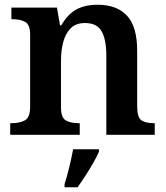

<svg xmlns="http://www.w3.org/2000/svg" viewBox="-20 -568 699 809"><path d="M23 0V-49H30Q63 -49 85 -61Q107 -73 107 -119V-421Q107 -464 86.5 -475.5Q66 -487 33 -487H28V-536H220L233 -461H238Q265 -508 301.5 -528Q338 -548 392 -548Q472 -548 515 -502Q558 -456 558 -354V-120Q558 -73 576 -61Q594 -49 627 -49H632V0H428V-335Q428 -400 408.5 -435.5Q389 -471 338 -471Q300 -471 278 -449Q256 -427 246.5 -391Q237 -355 237 -313V-115Q237 -72 257.5 -60.5Q278 -49 311 -49H316V0ZM252 208Q262 177 272 136Q282 95 288 61H397V71Q388 92 372.5 119Q357 146 339.5 173Q322 200 307 221H252Z"/></svg>

Font: Noto Serif Telugu SemiBold
Style: Regular
Weight: 600
Designer: Jelle Bosma - Monotype Design Team
Foundry: Monotype Imaging Inc.
Version: Version 2.005; ttfautohint (v1.8.4.7-5d5b)